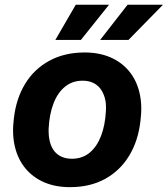

<svg xmlns="http://www.w3.org/2000/svg" viewBox="-20 -763 693 793"><path d="M268.4 10Q209.6 10 162.9 -9.9Q116.3 -29.9 85.1 -67.4Q54 -105 41.4 -157.5Q28.9 -210 37.4 -275.1Q46.7 -356 83.9 -416.9Q121 -477.9 183.9 -512.1Q246.7 -546.3 329.9 -546.3Q388.7 -546.3 435.2 -526.5Q481.7 -506.7 512.7 -469.5Q543.7 -432.3 556.1 -380.1Q568.6 -328 560 -262.6Q550.7 -181 513.4 -119.7Q476.1 -58.4 414.3 -24.2Q352.4 10 268.4 10ZM276.7 -107.3Q319.7 -107.3 349.9 -132.1Q380.1 -157 397.3 -201.5Q414.4 -246 417.4 -304.9Q419.4 -335.1 412.9 -358.4Q406.4 -381.7 393.9 -397.6Q381.4 -413.4 363.1 -421.6Q344.9 -429.7 321.3 -429.7Q279 -429.7 248.6 -405Q218.1 -380.3 201 -335.8Q183.9 -291.3 180.9 -231.9Q179.9 -201.3 185.9 -178Q191.9 -154.7 204.2 -139Q216.6 -123.3 235.2 -115.3Q253.9 -107.3 276.7 -107.3ZM208.6 -598.1 292.9 -743.4H430.3L314.1 -598.1ZM393.7 -598.1 506.9 -743.4H653.1L510.7 -598.1Z"/></svg>

Font: Mona Sans
Style: Italic
Weight: 200
Italic angle: -11.6951°
Designer: Deni Anggara
Foundry: GitHub
Version: Version 2.000